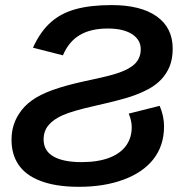

<svg xmlns="http://www.w3.org/2000/svg" viewBox="-20 -718 707 748"><path d="M528.3 -526.4Q528.3 -563 494.4 -585Q460.4 -606.9 399.9 -606.9Q333.5 -606.9 290.5 -581.3Q247.6 -555.7 225.1 -502.4L108.4 -532.2Q138.2 -597.2 179.7 -632.8Q218.8 -667 275.9 -682.6Q333 -698.2 415 -698.2Q528.3 -698.2 590.6 -654.1Q652.8 -609.9 652.8 -528.3Q652.8 -488.8 640.9 -459.5Q628.9 -430.2 607.9 -408.2Q586.9 -386.2 557.6 -370.6Q528.3 -355 492.7 -342.8Q474.6 -336.4 438 -326.9Q401.4 -317.4 345.7 -304.7Q263.2 -286.1 225.1 -269.5Q188.5 -253.4 169.2 -230.5Q149.9 -207.5 149.9 -174.8Q149.9 -130.4 188.2 -108.4Q226.6 -86.4 297.4 -86.4Q361.8 -86.4 406.2 -103.5Q449.2 -120.1 471.2 -150.6Q493.2 -181.2 493.2 -222.7Q493.2 -247.6 481.4 -275.4L602.1 -305.7Q619.1 -265.6 619.1 -225.6Q619.1 -150.4 577.1 -97.2Q537.1 -46.4 461.7 -18.3Q386.2 9.8 287.6 9.8Q195.8 9.8 135.3 -14.2Q80.1 -35.6 52.5 -75.9Q24.9 -116.2 24.9 -173.3Q24.9 -230 53.7 -273.9Q72.3 -303.7 103.5 -326.4Q134.8 -349.1 184.8 -367.2Q234.9 -385.3 308.6 -401.4Q413.6 -423.3 444.3 -435.1Q463.4 -441.9 478 -449.7Q494.1 -458.5 503.9 -467.8Q528.3 -490.7 528.3 -526.4Z"/></svg>

Font: Arimo SemiBold
Style: Italic
Weight: 600
Italic angle: -12°
Version: Version 1.33